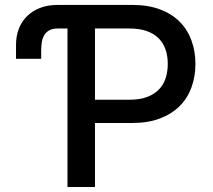

<svg xmlns="http://www.w3.org/2000/svg" viewBox="-20 -747 849 767"><path d="M44 -512.1V-568.2Q44 -602.3 55 -631.4Q66.1 -660.5 87.4 -681.8Q108.7 -703.1 139.6 -715.2Q170.5 -727.3 209.9 -727.3H508.9Q572.4 -727.3 619.7 -709.3Q666.9 -691.4 698.2 -659.8Q729.4 -628.2 745 -585Q760.7 -541.9 760.7 -491.8Q760.7 -441.4 745 -398.3Q729.4 -355.1 698 -323.5Q666.5 -291.9 619.1 -273.8Q571.7 -255.7 508.5 -255.7H359.4V0H249.6V-633.2H210.9Q189.3 -633.2 176.3 -625.5Q163.4 -617.9 156.2 -605.5Q149.1 -593 146.8 -577.1Q144.5 -561.1 144.5 -544.4V-512.1ZM359.4 -633.2V-348.7H498.6Q538.7 -348.7 567.5 -359.6Q596.2 -370.4 614.7 -389.4Q633.2 -408.4 641.7 -434.7Q650.2 -460.9 650.2 -491.8Q650.2 -522.7 641.5 -548.7Q632.8 -574.6 614.3 -593.4Q595.9 -612.2 566.9 -622.7Q538 -633.2 497.2 -633.2Z"/></svg>

Font: Cannonade Med
Style: Regular
Weight: 500
Designer: Rasmus Andersson
Foundry: rsms
Version: Version 3.012;git-f93a4a705